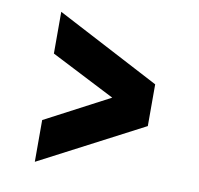

<svg xmlns="http://www.w3.org/2000/svg" viewBox="-63 -604 656 634"><g transform="rotate(10 265.0 -287.5)"><path d="M308 -289 93 -399V-539L440 -357V-217L93 -36V-176Z"/></g></svg>

Font: TypoPRO Titillium Maps
Style: 999 wt
Weight: 900
Designer: Campivisivi
Foundry: Accademia di Belle Arti di Urbino and students of MA course of Visual design
Version: Version 001.001